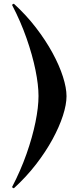

<svg xmlns="http://www.w3.org/2000/svg" viewBox="-20 -862 440 1042"><path d="M45 154Q92 64 124 -27Q156 -118 172.5 -199Q189 -280 189 -341Q189 -401 172.5 -482Q156 -563 124 -654.5Q92 -746 45 -836L55 -842Q122 -781 175 -712Q228 -643 265 -575Q302 -507 321.5 -446Q341 -385 341 -340Q341 -295 321.5 -234.5Q302 -174 265 -106Q228 -38 175 30.5Q122 99 55 160Z"/></svg>

Font: Reggae One
Style: Regular
Weight: 400
Designer: Fontworks Inc.
Foundry: Fontworks Inc.
Version: Version 1.100